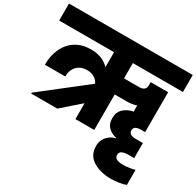

<svg xmlns="http://www.w3.org/2000/svg" viewBox="-218 -973 1500 1467"><g transform="rotate(30 532.0 -240.0)"><path d="M636 -590V-455H770Q797 -455 812 -467Q827 -479 827 -503V-532H981V-180H947Q917 -180 900 -171Q883 -162 883 -139Q883 -99 948 -99H1008V34H957Q923 34 902.5 43.5Q882 53 882 78Q882 121 959 121Q988 121 1017.5 116Q1047 111 1062 106V239Q1038 249 1001.5 254.5Q965 260 931 260Q838 260 773.5 220Q709 180 709 97Q709 51 737.5 17Q766 -17 812 -28V-31Q766 -41 738 -69.5Q710 -98 710 -148Q710 -201 743.5 -232Q777 -263 827 -272V-326Q788 -313 743 -313H636V0H470V-140L310 0H80V-8L465 -309Q452 -337 425.5 -353Q399 -369 363 -369Q305 -369 272.5 -334Q240 -299 240 -243H60Q60 -324 89.5 -387Q119 -450 175 -485.5Q231 -521 309 -521Q412 -521 470 -458V-590H-14V-740H1078V-590Z"/></g></svg>

Font: Fz Poppins ExtBd
Style: Regular
Weight: 800
Designer: Ninad Kale (Devanagari), Jonny Pinhorn (Latin)
Foundry: Indian Type Foundry
Version: Vit hóa bi Vntype.Com & FontZin.Com